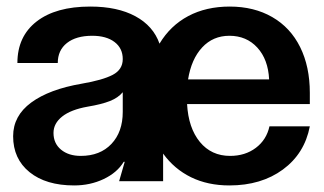

<svg xmlns="http://www.w3.org/2000/svg" viewBox="-20 -552 987 585"><path d="M20 -137Q20 -199 75 -239.5Q130 -280 229 -297Q293 -308 323.5 -324Q354 -340 354 -372Q354 -405 329 -424Q304 -443 261 -443Q212 -443 184 -421Q156 -399 156 -360H33Q33 -441 91.5 -486.5Q150 -532 255 -532Q338 -532 392.5 -502.5Q447 -473 466 -419Q499 -474 553.5 -503Q608 -532 680 -532Q754 -532 809.5 -500Q865 -468 894.5 -408.5Q924 -349 924 -269V-235H550Q554 -162 589 -119.5Q624 -77 681 -77Q727 -77 759.5 -101.5Q792 -126 801 -167H924Q908 -84 842 -35.5Q776 13 679 13Q613 13 562 -12Q511 -37 477 -84V0H343L360 -59H357Q337 -26 296 -6.5Q255 13 206 13Q120 13 70 -27.5Q20 -68 20 -137ZM226 -77Q285 -77 319.5 -113.5Q354 -150 354 -211V-271Q340 -254 314.5 -244Q289 -234 247 -227Q196 -218 169.5 -197Q143 -176 143 -147Q143 -115 166 -96Q189 -77 226 -77ZM800 -310Q797 -371 764 -407Q731 -443 679 -443Q629 -443 596 -407.5Q563 -372 553 -310Z"/></svg>

Font: Non Bureau Medium
Style: Regular
Weight: 500
Designer: Jona Saucedo
Foundry: Non Foundry
Version: Version 1.000; ttfautohint (v1.8.4)